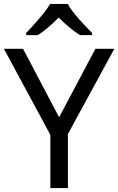

<svg xmlns="http://www.w3.org/2000/svg" viewBox="-20 -964 606 984"><path d="M327 -944H237C211 -899 151 -834 114 -795V-784H174C209 -806 245 -838 281 -874C317 -838 355 -805 390 -784H452V-795C414 -833 351 -899 327 -944ZM283 -363 98 -714H0L238 -273V0H328V-277L566 -714H469Z"/></svg>

Font: Noto Sans Elbasan
Style: Regular
Weight: 400
Designer: Monotype Design Team
Foundry: Monotype Imaging Inc.
Version: Version 2.004